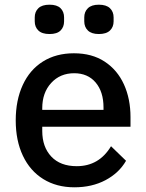

<svg xmlns="http://www.w3.org/2000/svg" viewBox="-20 -785 622 818"><path d="M128 -694V-711Q128 -735 143.5 -750Q159 -765 191 -765Q223 -765 238 -750Q253 -735 253 -711V-694Q253 -670 238 -655Q223 -640 191 -640Q159 -640 143.5 -655Q128 -670 128 -694ZM339 -694V-711Q339 -735 354.5 -750Q370 -765 401 -765Q433 -765 448.5 -750Q464 -735 464 -711V-694Q464 -670 448.5 -655Q433 -640 401 -640Q370 -640 354.5 -655Q339 -670 339 -694ZM47 -272Q47 -358 77 -423Q107 -488 163 -523Q219 -558 295 -558Q372 -558 426 -522.5Q480 -487 508 -425.5Q536 -364 536 -286V-245H160V-227Q160 -159 198.5 -118Q237 -77 307 -77Q402 -77 453 -162L517 -100Q487 -48 429.5 -17.5Q372 13 297 13Q221 13 164.5 -22Q108 -57 77.5 -121.5Q47 -186 47 -272ZM160 -317H421V-327Q421 -394 387.5 -433.5Q354 -473 296 -473Q236 -473 198 -431.5Q160 -390 160 -324Z"/></svg>

Font: IBM Plex Sans JP Medm
Style: Regular
Weight: 500
Designer: Mike Abbink; Paul van der Laan; Pieter van Rosmalen; Wujin Sim; Yejin Wi; Jinhee Kim; Boomi Park; Yona Kim; Kichan Ma
Foundry: Sandoll Inc.
Version: Version 1.002